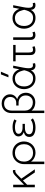

<svg xmlns="http://www.w3.org/2000/svg" viewBox="1607 -2399 1002 4256"><g transform="rotate(-90 2108.0 -271.0)"><path d="M85 0V-480H141V-239L268 -363Q309 -403 340.8 -433Q372.5 -463 401.8 -477.2Q431 -491.5 465 -485L469 -432Q442 -438 418.8 -427Q395.5 -416 369.8 -391.5Q344 -367 309 -332L276 -299L483 0H413L235 -263L141 -170V0Z M598 210V-240Q598 -309.5 630 -367.5Q662 -425.5 718.2 -460.2Q774.5 -495 847 -495Q924 -495 980.8 -460.8Q1037.5 -426.5 1068.8 -368.5Q1100 -310.5 1100 -240Q1100 -188 1082 -141.8Q1064 -95.5 1031 -60.2Q998 -25 952.8 -5Q907.5 15 853 15Q790 15 736.2 -12.5Q682.5 -40 654 -85V210ZM847 -39Q903.5 -39 947 -63.8Q990.5 -88.5 1015.2 -133.5Q1040 -178.5 1040 -240Q1040 -301.5 1015.2 -346.8Q990.5 -392 947 -416.5Q903.5 -441 847 -441Q790.5 -441 747 -416.5Q703.5 -392 678.8 -346.8Q654 -301.5 654 -240Q654 -178.5 678.8 -133.5Q703.5 -88.5 747 -63.8Q790.5 -39 847 -39Z M1408 15Q1316 15 1258 -18.2Q1200 -51.5 1200 -125Q1200 -164 1222.2 -194.5Q1244.5 -225 1305 -246Q1250.5 -268 1231.2 -298.2Q1212 -328.5 1212 -360Q1212 -406 1240.8 -435.8Q1269.5 -465.5 1316.5 -479.8Q1363.5 -494 1418 -494Q1464.5 -494 1507 -484.5Q1549.5 -475 1590 -453L1561 -404Q1532.5 -423 1496 -431.5Q1459.5 -440 1415 -440Q1377 -440 1344 -432.8Q1311 -425.5 1290.5 -408.2Q1270 -391 1270 -361Q1270 -320 1308.8 -296Q1347.5 -272 1406 -272H1490V-220H1406Q1363 -220 1330 -210Q1297 -200 1278.5 -179.5Q1260 -159 1260 -128Q1260 -83 1300.2 -61Q1340.5 -39 1411 -39Q1463 -39 1507 -51.8Q1551 -64.5 1578 -89L1612 -43Q1568 -13 1517.2 1Q1466.5 15 1408 15Z M1729 210V-515Q1729 -565.5 1744.5 -606Q1760 -646.5 1788.5 -675.2Q1817 -704 1856.2 -719.5Q1895.5 -735 1943 -735Q2002 -735 2047.5 -710.5Q2093 -686 2119 -644.2Q2145 -602.5 2145 -550Q2145 -497.5 2117.2 -456Q2089.5 -414.5 2039 -392Q2089 -376.5 2120 -346.5Q2151 -316.5 2165.5 -278.2Q2180 -240 2180 -200Q2180 -139.5 2152.5 -92Q2125 -44.5 2077.2 -17.2Q2029.5 10 1969 10Q1930.5 10 1895 0.5Q1859.5 -9 1831 -27.5Q1802.5 -46 1785 -72V210ZM1966 -44Q2034.5 -44 2077.2 -87.5Q2120 -131 2120 -202Q2120 -275 2073.8 -317.5Q2027.5 -360 1956 -360H1897V-412H1956Q1997.5 -412 2026.8 -429.2Q2056 -446.5 2071.5 -476Q2087 -505.5 2087 -543Q2087 -606 2045.5 -643.5Q2004 -681 1938 -681Q1868.5 -681 1826.8 -637Q1785 -593 1785 -515V-215Q1785 -164 1808.5 -125.5Q1832 -87 1873 -65.5Q1914 -44 1966 -44Z M2497 15Q2425 15 2371.8 -19.8Q2318.5 -54.5 2289.2 -112.5Q2260 -170.5 2260 -240Q2260 -292 2276.5 -338.2Q2293 -384.5 2324 -419.8Q2355 -455 2398 -475Q2441 -495 2494 -495Q2551 -495 2592.2 -474Q2633.5 -453 2660 -418.2Q2686.5 -383.5 2700 -342L2727 -480H2781L2738 -260Q2724 -189 2723.5 -143.2Q2723 -97.5 2734.5 -73.5Q2746 -49.5 2769.5 -43.5Q2793 -37.5 2827 -46L2836 4Q2791 19.5 2755.8 12.8Q2720.5 6 2699.8 -20Q2679 -46 2677 -88Q2651.5 -38.5 2607.8 -11.8Q2564 15 2497 15ZM2498 -39Q2556.5 -39 2591.8 -66Q2627 -93 2647 -137.2Q2667 -181.5 2679 -234Q2675 -249.5 2668.8 -274.8Q2662.5 -300 2650.8 -328.8Q2639 -357.5 2619.2 -383Q2599.5 -408.5 2569 -424.8Q2538.5 -441 2494 -441Q2441 -441 2402 -416.5Q2363 -392 2341.5 -346.8Q2320 -301.5 2320 -240Q2320 -148 2367.8 -93.5Q2415.5 -39 2498 -39ZM2522 -585 2587 -752H2647L2576 -585Z M3123 14Q3092.5 14 3068.2 3Q3044 -8 3030 -32.2Q3016 -56.5 3016 -96V-426H2877V-480H3240V-426H3072V-136Q3072 -80.5 3085.5 -60.2Q3099 -40 3132 -40Q3148 -40 3163.8 -43.8Q3179.5 -47.5 3196 -55L3212 -5Q3191 4 3168 9Q3145 14 3123 14Z M3459 14Q3428.5 14 3404.2 3Q3380 -8 3366 -31Q3352 -54 3352 -90V-480H3408V-128Q3408 -78.5 3420.8 -59.2Q3433.5 -40 3467 -40Q3478.5 -40 3491.8 -43.5Q3505 -47 3519 -53L3535 -3Q3516.5 4.5 3496.8 9.2Q3477 14 3459 14Z M3837 15Q3765 15 3711.8 -19.8Q3658.5 -54.5 3629.2 -112.5Q3600 -170.5 3600 -240Q3600 -292 3616.5 -338.2Q3633 -384.5 3664 -419.8Q3695 -455 3738 -475Q3781 -495 3834 -495Q3891 -495 3932.2 -474Q3973.5 -453 4000 -418.2Q4026.5 -383.5 4040 -342L4067 -480H4121L4078 -260Q4064 -189 4063.5 -143.2Q4063 -97.5 4074.5 -73.5Q4086 -49.5 4109.5 -43.5Q4133 -37.5 4167 -46L4176 4Q4131 19.5 4095.8 12.8Q4060.5 6 4039.8 -20Q4019 -46 4017 -88Q3991.5 -38.5 3947.8 -11.8Q3904 15 3837 15ZM3838 -39Q3896.5 -39 3931.8 -66Q3967 -93 3987 -137.2Q4007 -181.5 4019 -234Q4015 -249.5 4008.8 -274.8Q4002.5 -300 3990.8 -328.8Q3979 -357.5 3959.2 -383Q3939.5 -408.5 3909 -424.8Q3878.5 -441 3834 -441Q3781 -441 3742 -416.5Q3703 -392 3681.5 -346.8Q3660 -301.5 3660 -240Q3660 -148 3707.8 -93.5Q3755.5 -39 3838 -39Z"/></g></svg>

Font: Geologica Roman Thin
Style: Regular
Weight: 250
Designer: Sindre Bremnes, Frode Helland
Foundry: Monokrom Skriftforlag AS
Version: Version 1.010;gftools[0.9.28]